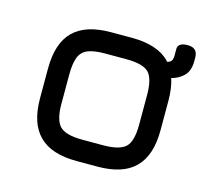

<svg xmlns="http://www.w3.org/2000/svg" viewBox="-83 -632 800 730"><g transform="rotate(15 317.0 -267.5)"><path d="M358 0C358 0 358 0 358 0C424.5 0 474 -16 506 -48.5C538 -80.5 554 -129.5 554 -196C554 -196 554 -311 554 -311C554 -311 554 -311 554 -311C554 -377.5 538 -427 506 -459C474 -491 424.5 -507 358 -507C358 -507 276 -507 276 -507C276 -507 276 -507 276 -507C209.5 -507 160.5 -491 128.5 -459.5C96 -427.5 80 -378 80 -311C80 -311 80 -195 80 -195C80 -195 80 -195 80 -195C80 -129 96 -80 128.5 -48C160.5 -16 209.5 0 276 0C276 0 358 0 358 0ZM164 -311C164 -311 164 -311 164 -311C164 -340.5 167.5 -363 174 -379.5C180.5 -395.5 192 -407 208.5 -413.5C224.5 -420 247 -423 276 -423C276 -423 358 -423 358 -423C358 -423 358 -423 358 -423C401.5 -423 431.5 -415.5 447 -400C462.5 -384.5 470 -354.5 470 -311C470 -311 470 -196 470 -196C470 -196 470 -196 470 -196C470 -152.5 462.5 -123 447 -107.5C431.5 -92 401.5 -84 358 -84C358 -84 276 -84 276 -84C276 -84 276 -84 276 -84C232.5 -84 203 -92 187.5 -107.5C172 -123 164 -152 164 -195C164 -195 164 -311 164 -311ZM481 -390C500.5 -390 520 -392.5 540 -397.5C559.5 -402 576.5 -411 590 -424.5C603.5 -438 610 -457.5 610 -483C610 -483 610 -496 610 -496C610 -496 610 -496 610 -496C610 -522 597 -535 571 -535C571 -535 571 -535 571 -535C545 -535 532 -526.5 532 -509C532 -509 532 -483 532 -483C532 -483 532 -483 532 -483C532 -470 528.5 -461.5 521.5 -457.5C514 -453 500.5 -451 481 -451C481 -451 481 -390 481 -390C481 -390 481 -390 481 -390Z"/></g></svg>

Font: Jura-Fortis-Bold
Style: Bold
Weight: 500
Designer: Daniel Johnson, Alexei Vanyashin, Mirko Velimirovic
Foundry: Daniel Johnson
Version: ""